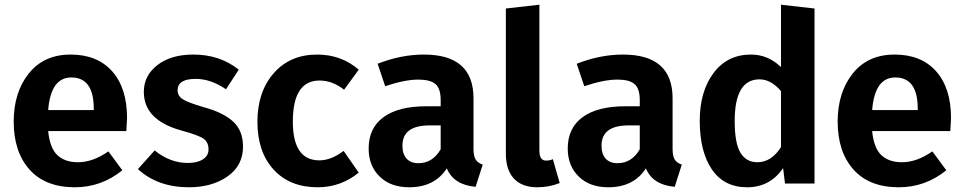

<svg xmlns="http://www.w3.org/2000/svg" viewBox="-20 -777 4082 813"><path d="M377 -311V-317Q377 -449 282 -449Q195 -449 184 -311ZM518 -277Q518 -267 515 -222H184Q191 -150 223 -120Q255 -90 310 -90Q373 -90 439 -136L498 -56Q409 16 297 16Q172 16 105 -59Q38 -134 38 -262Q38 -386 102 -466Q166 -546 279 -546Q392 -546 455 -475Q518 -404 518 -277Z M799 -546Q911 -546 991 -482L937 -399Q872 -443 809 -443Q732 -443 732 -395Q732 -371 753.5 -357Q775 -343 843 -323Q927 -300 968 -261.5Q1009 -223 1009 -156Q1009 -76 943.5 -30Q878 16 780 16Q648 16 564 -61L635 -140Q700 -87 775 -87Q816 -87 839.5 -102.5Q863 -118 863 -144Q863 -175 841.5 -190Q820 -205 746 -225Q589 -269 589 -388Q589 -457 646.5 -501.5Q704 -546 799 -546Z M1323 -546Q1425 -546 1499 -482L1437 -397Q1388 -436 1333 -436Q1220 -436 1220 -262Q1220 -98 1332 -98Q1382 -98 1435 -138L1499 -46Q1423 16 1325 16Q1207 16 1138.5 -59Q1070 -134 1070 -261Q1070 -388 1139 -467Q1208 -546 1323 -546Z M1752 -86Q1812 -86 1846 -145V-246H1799Q1684 -246 1684 -160Q1684 -125 1701.5 -105.5Q1719 -86 1752 -86ZM1985 -361V-147Q1985 -116 1994 -101.5Q2003 -87 2024 -80L1994 14Q1901 6 1872 -64Q1820 16 1713 16Q1634 16 1587.5 -29.5Q1541 -75 1541 -148Q1541 -235 1604 -281Q1667 -327 1785 -327H1846V-353Q1846 -402 1824 -421Q1802 -440 1751 -440Q1695 -440 1611 -412L1579 -507Q1678 -546 1775 -546Q1985 -546 1985 -361Z M2264 -757V-139Q2264 -97 2292 -97Q2309 -97 2321 -103L2350 -2Q2306 16 2254 16Q2191 16 2156.5 -20.5Q2122 -57 2122 -126V-741Z M2595 -86Q2655 -86 2689 -145V-246H2642Q2527 -246 2527 -160Q2527 -125 2544.5 -105.5Q2562 -86 2595 -86ZM2828 -361V-147Q2828 -116 2837 -101.5Q2846 -87 2867 -80L2837 14Q2744 6 2715 -64Q2663 16 2556 16Q2477 16 2430.5 -29.5Q2384 -75 2384 -148Q2384 -235 2447 -281Q2510 -327 2628 -327H2689V-353Q2689 -402 2667 -421Q2645 -440 2594 -440Q2538 -440 2454 -412L2422 -507Q2521 -546 2618 -546Q2828 -546 2828 -361Z M3187 -90Q3246 -90 3287 -154V-391Q3245 -441 3196 -441Q3091 -441 3091 -265Q3091 -170 3115.5 -130Q3140 -90 3187 -90ZM3429 -741V0H3304L3296 -65Q3240 16 3144 16Q3046 16 2994.5 -59.5Q2943 -135 2943 -265Q2943 -390 3001.5 -468Q3060 -546 3160 -546Q3232 -546 3287 -493V-757Z M3866 -311V-317Q3866 -449 3771 -449Q3684 -449 3673 -311ZM4007 -277Q4007 -267 4004 -222H3673Q3680 -150 3712 -120Q3744 -90 3799 -90Q3862 -90 3928 -136L3987 -56Q3898 16 3786 16Q3661 16 3594 -59Q3527 -134 3527 -262Q3527 -386 3591 -466Q3655 -546 3768 -546Q3881 -546 3944 -475Q4007 -404 4007 -277Z"/></svg>

Font: FiraSans
Style: Regular
Weight: 600
Designer: Carrois Corporate & Edenspiekermann AG
Foundry: Carrois Corporate GbR & Edenspiekermann AG
Version: Version 3.106;PS 003.106;hotconv 1.0.70;makeotf.lib2.5.58329